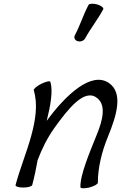

<svg xmlns="http://www.w3.org/2000/svg" viewBox="-20 -998 653 1036"><path d="M440 -792C469 -845 509 -895 537 -948C541 -956 527 -967 505 -974C483 -980 462 -979 458 -972C429 -918 413 -862 384 -808C377 -795 384 -780 399 -776C415 -771 433 -778 440 -792ZM162 -511C185 -437 172 -351 149 -267C125 -178 88 -89 64 0C62 8 80 14 105 14C130 14 152 8 154 0C166 -45 175 -89 183 -134C206 -194 234 -252 273 -307C347 -410 433 -519 500 -472C556 -434 534 -348 502 -271C464 -176 411 -52 414 12C414 19 435 20 461 14C487 7 508 -4 508 -12C508 -93 529 -179 563 -262C608 -372 647 -495 568 -550C474 -615 336 -488 232 -346C252 -425 267 -507 252 -556C250 -563 228 -558 203 -546C178 -533 160 -518 162 -511Z"/></svg>

Font: Nupuram Condensed Oblique
Style: Regular
Weight: 400
Width: 3
Designer: Santhosh Thottingal (santhosh.thottingal@gmail.com)
Foundry: SMC
Version: Version 1.000